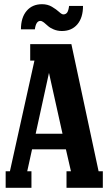

<svg xmlns="http://www.w3.org/2000/svg" viewBox="-20 -889 517 909"><path d="M272.9 -742.2Q252 -742.2 234.1 -749.8Q216.3 -757.3 207 -766.1Q197.8 -774.9 188 -782.5Q178.2 -790 170.9 -790Q150.4 -790 145 -750H79.1Q79.1 -805.7 106 -837.4Q132.8 -869.1 179.2 -869.1Q205.6 -869.1 226.1 -856.9Q246.6 -844.7 259.5 -832.8Q272.5 -820.8 279.8 -820.8Q291.5 -820.8 297.9 -829.6Q304.2 -838.4 307.1 -860.8H373Q373 -805.2 346.2 -773.7Q319.3 -742.2 272.9 -742.2ZM123 -680.2H317.9L446.8 -78.1H466.8V0H294.9V-78.1H315.9L292 -182.1H131.8L108.9 -78.1H128.9V0H6.8V-78.1H26.9L143.1 -602.1H123ZM275.9 -255.9 211.9 -543.9 148.9 -255.9Z"/></svg>

Font: Margherita Black
Style: Regular
Weight: 900
Designer: James Puckett
Foundry: Dunwich Type Founders
Version: Version 1.008;hotconv 1.0.109;makeotfexe 2.5.65596